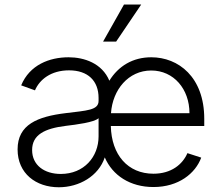

<svg xmlns="http://www.w3.org/2000/svg" viewBox="-20 -802 964 835"><path d="M647.4 11.4C756.7 11.4 829.9 -47.9 855.1 -116.5L795.1 -136C774.1 -87 724.8 -46.5 647.4 -46.5C536.2 -46.5 464.8 -128.2 462 -253.9H868.3V-285.2C868.3 -467.3 755.7 -552.9 637.8 -552.9C557.5 -552.9 494.7 -514.6 455.6 -451C423.7 -527.3 345.5 -552.9 278.4 -552.9C195 -552.9 109 -519.9 72.1 -430.8L132.1 -409.1C152 -456 201.7 -496.1 280.2 -496.1C362.6 -496.1 408.7 -450.3 408.7 -376.1V-363.3C408.7 -322.4 357.6 -321.4 266 -310C143.1 -295.1 56.5 -260.3 56.5 -152.3C56.5 -47.2 136.7 12.4 235.8 12.4C324.6 12.4 408.4 -36.2 435.7 -117.5C469.1 -39.4 545.5 11.4 647.4 11.4ZM244.3 -45.5C172.9 -45.5 119.7 -83.5 119.7 -149.5C119.7 -215.6 173.7 -243.3 266 -254.6C310.7 -259.9 390.3 -269.9 408.7 -288V-209.2C408.7 -119.7 345.2 -45.5 244.3 -45.5ZM462.7 -309.7C469.5 -411.2 538 -495.4 637.8 -495.4C735.4 -495.4 804 -414.8 804 -309.7ZM428.3 -621.1H485.1L594.1 -782.3H519.2Z"/></svg>

Font: Karasuma Gothic
Style: Light
Weight: 300
Designer: Rasmus Andersson / Ryoko Nishizuka
Foundry: rsms
Version: Version 1.00